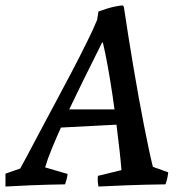

<svg xmlns="http://www.w3.org/2000/svg" viewBox="-41 -671 660 702"><path d="M-21 11Q-21 -1 -21 -12.5Q-21 -24 -21 -36L33 -55Q39 -65 57.5 -100Q76 -135 103 -186Q130 -237 161 -294.5Q192 -352 222 -409.5Q252 -467 276.5 -516.5Q301 -566 314 -598L319 -629Q330 -633 347 -638.5Q364 -644 381.5 -647.5Q399 -651 409 -651L412 -645Q420 -591 429 -534.5Q438 -478 447.5 -422Q457 -366 466.5 -313Q476 -260 485.5 -212.5Q495 -165 503 -126.5Q511 -88 518 -61L574 -41Q573 -29 570 -17Q567 -5 564 3Q486 4 422.5 6.5Q359 9 319 11Q317 1 316.5 -8.5Q316 -18 317 -28L403 -49Q401 -78 396 -122Q391 -166 384.5 -218.5Q378 -271 370 -325Q362 -379 353 -428.5Q344 -478 335 -516L332 -515Q318 -486 300 -450.5Q282 -415 262 -374Q242 -333 221.5 -290.5Q201 -248 182.5 -206.5Q164 -165 148.5 -127.5Q133 -90 124 -59L206 -35Q205 -25 202.5 -15.5Q200 -6 197 3Q130 4 70.5 6.5Q11 9 -21 11ZM170 -204 202 -271H400L401 -216Z"/></svg>

Font: Labrada Medium
Style: Italic
Weight: 500
Italic angle: -7°
Designer: Mercedes Jáuregui
Foundry: Omnibus-Type Team
Version: Version 1.000